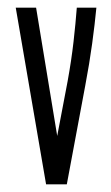

<svg xmlns="http://www.w3.org/2000/svg" viewBox="-20 -480 290 500"><path d="M100 0 21 -460H74L129 -126L156 -268Q166 -323 171.5 -371.5Q177 -420 180 -460H231Q227 -418 220 -366.5Q213 -315 202 -257L154 0Z"/></svg>

Font: Inconsolata UltraCondensed Medium
Style: Regular
Weight: 500
Width: 1
Monospace: yes
Designer: Raph Levien, Cyreal, Brenton Simpson
Foundry: Raph Levien, Cyreal, Google
Version: Version 3.001; ttfautohint (v1.8.2.53-6de2)